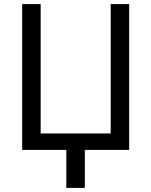

<svg xmlns="http://www.w3.org/2000/svg" viewBox="-20 -730 737 935"><path d="M88 -710H178V-80H519V-710H609V0H393V185H303V0H88Z"/></svg>

Font: Boldmen Medium
Style: Regular
Weight: 400
Designer: Matt McInerney, Pablo Impallari, Rodrigo Fuenzalida
Foundry: LIVING CONCEPT
Version: Version 1.000